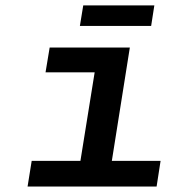

<svg xmlns="http://www.w3.org/2000/svg" viewBox="-20 -684 640 704"><path d="M272.9 -588.9 285.2 -664.1H545.9L534.2 -588.9ZM81.1 0 96.2 -94.2H274.9L327.1 -418.9H147L162.1 -509.8H456.1L390.1 -94.2H568.8L554.2 0Z"/></svg>

Font: Office Code Pro Medium Italic
Style: Regular
Weight: 500
Italic angle: -9°
Designer: Nathan Rutzky & Paul D. Hunt
Foundry: Adobe Systems Incorporated
Version: Version 1.004;PS 001.004;hotconv 1.0.70;makeotf.lib2.5.58329